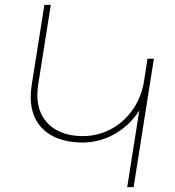

<svg xmlns="http://www.w3.org/2000/svg" viewBox="-20 -770 722 790"><path d="M599.1 -437Q598.6 -433.6 596.7 -424.3L529.8 0H503.4L553.2 -315.4Q513.7 -253.9 451.9 -218.8Q390.1 -183.6 320.3 -183.6Q256.3 -183.6 208 -204.8Q159.7 -226.1 133.1 -268.3Q106.4 -310.5 106.4 -372.1Q106.4 -396 110.8 -422.4L162.6 -750H189L137.2 -422.4Q133.8 -401.4 133.8 -379.4Q133.8 -325.7 157.2 -287.6Q180.7 -249.5 222.9 -229.7Q265.1 -210 320.3 -210Q379.9 -210 432.4 -236.6Q484.9 -263.2 521.2 -312Q557.6 -360.8 570.8 -424.8L586.9 -528.3H613.3L598.6 -437Z"/></svg>

Font: Mardoto Thin
Style: Italic
Weight: 250
Italic angle: -12°
Designer: Christian Robertson, Vahan Hovhannisyan
Foundry: Google
Version: Version 1.000